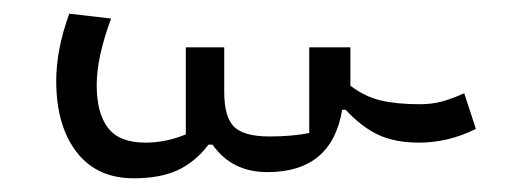

<svg xmlns="http://www.w3.org/2000/svg" viewBox="-20 -408 752 280"><path d="M62 -290Q62 -336 81 -388L142 -381Q121 -324 121 -284Q121 -243 137.5 -221.5Q154 -200 192 -200Q222 -200 251 -212V-339H307V-274Q307 -237 321.5 -223Q336 -209 373 -209Q406 -209 431 -214V-339H491V-283Q512 -267 535.5 -261.5Q559 -256 592 -256Q610 -256 624.5 -260Q639 -264 657 -272L674 -220Q634 -200 591 -200Q556 -200 531.5 -211.5Q507 -223 484 -248H479Q464 -157 370 -157Q318 -157 290 -197H284Q265 -172 239.5 -160Q214 -148 175 -148Q121 -148 91.5 -186.5Q62 -225 62 -290Z"/></svg>

Font: Athiti
Style: Regular
Weight: 400
Designer: CadsonDemak Team
Foundry: CadsonDemak
Version: Version 1.033